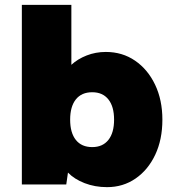

<svg xmlns="http://www.w3.org/2000/svg" viewBox="-20 -760 719 791"><path d="M421 11Q371 11 328.5 -5.5Q286 -22 260 -49L253 0H70V-740H274V-493Q300 -517 337 -531.5Q374 -546 416 -546Q484 -546 536.5 -510Q589 -474 619 -411Q649 -348 649 -267Q649 -185 619.5 -122.5Q590 -60 538.5 -24.5Q487 11 421 11ZM360 -154Q403 -154 426.5 -183.5Q450 -213 450 -267Q450 -321 426.5 -350.5Q403 -380 360 -380Q316 -380 292.5 -350.5Q269 -321 269 -267Q269 -213 292.5 -183.5Q316 -154 360 -154Z"/></svg>

Font: Lexend Black
Style: Regular
Weight: 900
Designer: Bonnie Shaver-Troup, Thomas Jockin
Foundry: Lexend
Version: Version 1.007; ttfautohint (v1.8.3)